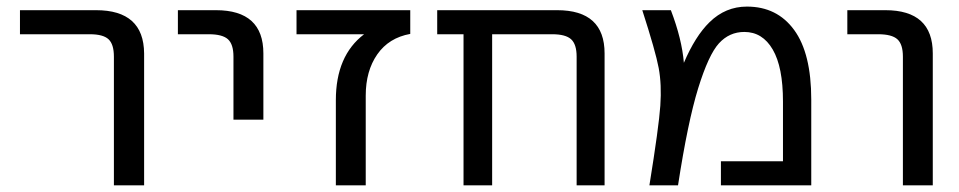

<svg xmlns="http://www.w3.org/2000/svg" viewBox="-20 -555 2883 577"><path d="M40 -452.1V-524.4H268.6Q412.1 -524.4 413.1 -394.5V2H322.3V-384.8Q322.3 -421.9 306.2 -437Q290 -452.1 250 -452.1Z M514.6 -452.1V-524.4H628.9Q771.5 -524.4 771.5 -394.5V-195.3H681.6V-384.8Q681.6 -421.9 665 -437Q648.4 -452.1 607.4 -452.1Z M1074.2 -452.1H871.1V-524.4H1212.9V-453.1Q1148.4 -441.4 1113.8 -391.6Q1079.1 -341.8 1079.1 -267.6V2H989.3V-253.9Q989.3 -387.7 1074.2 -452.1Z M1712.9 -384.8Q1712.9 -421.9 1696.3 -437Q1679.7 -452.1 1639.6 -452.1H1459V2H1373V-452.1H1293.9V-524.4H1654.3Q1796.9 -524.4 1796.9 -394.5V2H1712.9Z M2146.5 2V-70.3H2333V-250Q2333 -353.5 2302.2 -406.2Q2271.5 -459 2216.8 -459Q2171.9 -459 2140.6 -424.8Q2109.4 -390.6 2078.1 -289.6Q2046.9 -188.5 2017.6 2H1931.6Q1960 -173.8 1964.4 -237.3Q1968.8 -300.8 1959.5 -350.6Q1950.2 -400.4 1910.2 -524.4H1996.1Q2029.3 -437.5 2035.2 -366.2Q2069.3 -446.3 2112.3 -488.3Q2160.2 -535.2 2224.6 -535.2Q2315.4 -535.2 2366.7 -464.8Q2418 -394.5 2418 -255.9V2Z M2526.4 -452.1V-524.4H2640.6Q2783.2 -524.4 2783.2 -394.5V2H2693.4V-384.8Q2693.4 -421.9 2676.8 -437Q2660.2 -452.1 2619.1 -452.1Z"/></svg>

Font: Gen Shin Gothic Regular
Style: Regular
Weight: 400
Designer: [Source Han Sans]
Ryoko NISHIZUKA  (kana & ideographs); Paul D. Hunt (Latin, Greek & Cyrillic); Wenlong ZHANG  (bopomofo
Version: Version 1.002.20150607